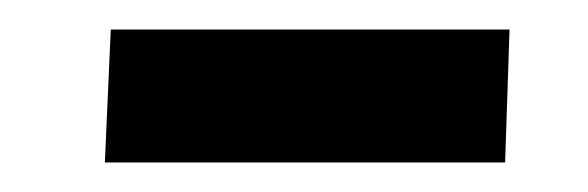

<svg xmlns="http://www.w3.org/2000/svg" viewBox="-20 -351 398 130"><path d="M55 -331H325L322 -241H51Z"/></svg>

Font: Literata Medium
Style: Italic
Weight: 500
Italic angle: -2°
Designer: Latin by Veronika Burian and Jose Scaglione. Greek by Irene Vlachou. Cyrillic by Vera Evstafieva
Foundry: TypeTogether
Version: Version 3.103;gftools[0.9.29]